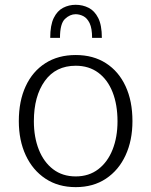

<svg xmlns="http://www.w3.org/2000/svg" viewBox="-20 -767 628 797"><path d="M294.4 9.8Q221.7 9.8 168.7 -25.4Q115.7 -60.5 86.9 -122.3Q58.1 -184.1 58.1 -264.2Q58.1 -347.7 86.7 -409.2Q115.2 -470.7 168.2 -504.6Q221.2 -538.6 294.4 -538.6Q367.2 -538.6 419.9 -504.6Q472.7 -470.7 501.2 -409.2Q529.8 -347.7 529.8 -264.2Q529.8 -184.1 501.2 -122.3Q472.7 -60.5 419.9 -25.4Q367.2 9.8 294.4 9.8ZM294.4 -34.7Q349.1 -34.7 387.9 -64.5Q426.8 -94.2 447.3 -146Q467.8 -197.8 467.8 -263.2Q467.8 -332.5 447.3 -384.5Q426.8 -436.5 387.9 -465.3Q349.1 -494.1 294.4 -494.1Q211.4 -494.1 166 -430.9Q120.6 -367.7 120.6 -263.7Q120.6 -197.8 141.1 -146Q161.6 -94.2 200.4 -64.5Q239.3 -34.7 294.4 -34.7ZM188.5 -609.9Q188.5 -662.6 203.1 -692.4Q217.8 -722.2 241.9 -734.6Q266.1 -747.1 293.9 -747.1Q323.2 -747.1 347.9 -734.6Q372.6 -722.2 387.7 -692.4Q402.8 -662.6 402.8 -609.9H362.3Q362.3 -649.4 352.1 -670.7Q341.8 -691.9 325.9 -700Q310.1 -708 293.9 -708Q270.5 -708 249.8 -688.5Q229 -668.9 229 -609.9Z"/></svg>

Font: Comme ExtraLight
Style: Regular
Weight: 250
Version: Version 1.000;gftools[0.9.27]